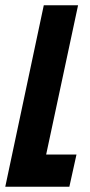

<svg xmlns="http://www.w3.org/2000/svg" viewBox="-31 -708 341 728"><path d="M-11 0 135 -688H265L144 -122H259L232 0Z"/></svg>

Font: Saira ExtraCondensed ExtraBold
Style: Italic
Weight: 800
Width: 2
Italic angle: -12°
Designer: Hector Gatti with collaboration of the Omnibus-Type team
Foundry: Omnibus-Type
Version: Version 1.101